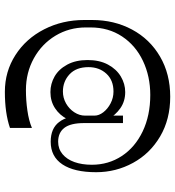

<svg xmlns="http://www.w3.org/2000/svg" viewBox="14 -738 706 773"><g transform="rotate(90 366.5 -351.0)"><path d="M494.5 -38.6Q435.1 -18.1 349 -18.1Q267.4 -18.1 201.2 -60.6Q135 -103 97.5 -176.3Q60 -249.6 60 -338V-369Q60 -458.4 98.5 -530.1Q137 -601.9 207.2 -642.8Q277.4 -683.8 369 -683.8Q459.9 -683.8 528.8 -643.2Q597.8 -602.6 635.2 -534.1Q672.8 -465.5 672.8 -385.5Q672.8 -297.1 641.4 -249.9Q610 -202.6 550.1 -202.6Q496.4 -202.6 470.7 -236.6Q445 -270.6 445 -329.2V-493.6H475V-337.1Q475 -282.8 494.2 -257.7Q513.5 -232.6 550.1 -232.6Q579 -232.6 600.1 -250.2Q621.2 -267.9 632 -298.2Q642.8 -328.5 642.8 -368.2Q642.8 -435.1 607.7 -488.7Q572.6 -542.2 508.6 -572.9Q444.6 -603.5 361.9 -603.5Q286.8 -603.5 224.6 -574Q162.4 -544.5 126.2 -489.9Q90 -435.2 90 -363V-344Q90 -277 123.2 -221.8Q156.5 -166.6 214.2 -134.8Q271.9 -102.9 341.9 -102.9Q383.9 -102.9 424.6 -108.8Q465.4 -114.6 494.5 -127ZM475 -337.5Q475 -300.9 459.2 -269.8Q443.5 -238.6 415.3 -220.1Q387.1 -201.5 350.2 -201.5Q316.8 -201.5 287.2 -218.4Q257.8 -235.4 239.5 -269.5Q221.2 -303.6 221.2 -351.2Q221.2 -399.1 239.5 -433.2Q257.8 -467.2 287.4 -484.9Q317.1 -502.6 350.2 -502.6Q387.4 -502.6 415.4 -482.9Q443.5 -463.1 459.2 -433.3Q475 -403.5 475 -375.6L445 -379Q445 -396.9 431.4 -414.6Q417.8 -432.2 395.5 -443.8Q373.2 -455.4 348 -455.4Q302.5 -455.4 276.1 -426.7Q249.8 -398 249.8 -354.6Q249.8 -305.4 278.5 -278.6Q307.2 -251.8 348 -251.8Q373.5 -251.8 395.8 -264.3Q418 -276.9 431.5 -297.6Q445 -318.4 445 -340.9Z"/></g></svg>

Font: Space Cowgirl
Style: Regular
Weight: 400
Designer: Valery Marier
Foundry: Valery Marier
Version: Version 1.000